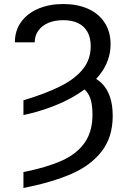

<svg xmlns="http://www.w3.org/2000/svg" viewBox="-20 -737 640 964"><path d="M435.5 -504.9Q435.5 -546.9 419.4 -576.2Q403.3 -605.5 372.6 -620.6Q341.8 -635.7 297.9 -635.7Q254.9 -635.7 222.7 -622.1Q190.4 -608.4 172.4 -583Q154.3 -557.6 154.3 -524.4H54.7Q54.7 -583 85.9 -626.5Q117.2 -669.9 172.4 -693.4Q227.5 -716.8 297.9 -716.8Q367.2 -716.8 420.9 -693.4Q474.6 -669.9 504.9 -624Q535.2 -578.1 535.2 -514.6Q535.2 -430.7 479.5 -360.4Q423.8 -290 325.2 -238.8Q226.6 -187.5 97.7 -159.2V-233.4Q211.9 -267.6 285.6 -305.2Q359.4 -342.8 397.5 -391.6Q435.5 -440.4 435.5 -504.9ZM545.9 -155.3Q545.9 -47.9 490.2 23.4Q434.6 94.7 337.4 136.7Q240.2 178.7 97.7 207V127Q214.8 103.5 290 69.8Q365.2 36.1 404.8 -20Q444.3 -76.2 444.3 -161.1Q444.3 -202.1 437 -231Q429.7 -259.8 413.6 -278.3Q397.5 -296.9 371.1 -306.6L418.9 -362.3Q460 -347.7 488.3 -321.3Q516.6 -294.9 531.2 -253.4Q545.9 -211.9 545.9 -155.3Z"/></svg>

Font: Pretendard GOV Variable
Style: Regular
Weight: 400
Designer: Base glyphs from Inter by Rasmus Andersson; Hangul glyphs from Noto Sans CJK(Source Han Sans) by Jang Soo-young and Kang
Foundry: Kil Hyung-jin
Version: Version 1.307;Glyphs 3.2 (3192)